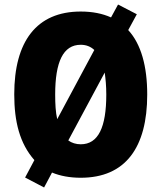

<svg xmlns="http://www.w3.org/2000/svg" viewBox="-20 -776 714 849"><path d="M631 -358C631 -483 604 -581 547 -643L585 -713L502 -756L471 -699C433 -716 389 -725 337 -725C141 -725 43 -592 43 -359C43 -238 67 -142 132 -68L91 9L175 53L210 -13C246 2 289 10 337 10C535 10 631 -124 631 -358ZM224 -358C224 -502 259 -578 337 -578C361 -578 381 -570 397 -555L233 -249C226 -279 224 -316 224 -358ZM450 -358C450 -214 415 -138 337 -138C316 -138 297 -144 282 -155L443 -455C447 -427 450 -395 450 -358Z"/></svg>

Font: Noto Sans Georgian Condensed Black
Style: Regular
Weight: 900
Width: 3
Designer: Monotype Design Team, Akaki Razmadze
Foundry: Google LLC
Version: Version 2.005